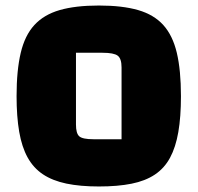

<svg xmlns="http://www.w3.org/2000/svg" viewBox="-20 -660 715 695"><path d="M40 -312Q40 -405 55 -468.5Q70 -532 104.5 -569.5Q139 -607 196 -623.5Q253 -640 338 -640Q423 -640 480 -623.5Q537 -607 571 -569.5Q605 -532 620 -469Q635 -406 635 -312Q635 -237 625.5 -182Q616 -127 595.5 -89Q575 -51 540.5 -28Q506 -5 456 5Q406 15 338 15Q270 15 220 4.5Q170 -6 135.5 -29Q101 -52 80 -90Q59 -128 49.5 -183Q40 -238 40 -312ZM255 -469V-209Q255 -177 267 -166.5Q279 -156 318 -156H420V-416Q420 -448 406 -458.5Q392 -469 351 -469Z"/></svg>

Font: Changa ExtraLight ExtraBold
Style: Regular
Weight: 800
Version: Version 3.002; ttfautohint (v1.8.2)